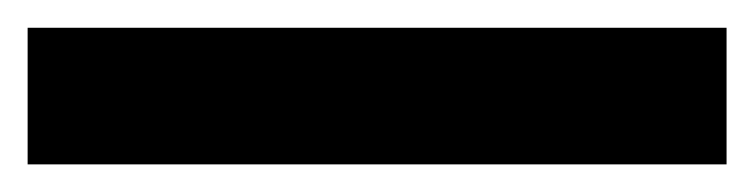

<svg xmlns="http://www.w3.org/2000/svg" viewBox="-23 -879 546 139"><path d="M503 -760H-3V-858.9H503Z"/></svg>

Font: Noto Sans Khmer
Style: Regular
Weight: 400
Designer: Danh Hong and the Monotype Design Team
Foundry: Monotype Imaging Inc.
Version: Version 2.003